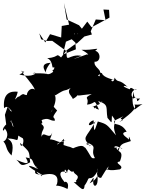

<svg xmlns="http://www.w3.org/2000/svg" viewBox="-30 -1248 1008 1331"><path d="M252 -413C311 -439 311 -409 350 -411C353 -445 317 -416 366 -482C300 -550 361 -512 321 -468C376 -553 356 -612 321 -605C304 -595 334 -610 354 -587C438 -641 403 -607 460 -638C428 -606 468 -584 475 -562C530 -592 504 -607 493 -608C511 -575 497 -586 606 -596C540 -561 593 -579 573 -523C640 -527 615 -577 656 -488C603 -500 645 -527 682 -548C667 -532 646 -538 627 -496C645 -466 609 -528 613 -509C685 -531 658 -528 651 -547C729 -523 702 -500 715 -431C747 -397 743 -379 746 -447C798 -385 735 -408 774 -310C709 -387 713 -387 648 -406C621 -325 622 -329 619 -414C572 -401 575 -349 633 -407C562 -282 538 -305 592 -234C590 -252 629 -222 569 -249C564 -264 612 -232 573 -261C658 -225 590 -220 628 -152C598 -146 606 -160 562 -223C546 -229 551 -254 467 -216C492 -172 533 -180 572 -182C440 -232 415 -250 455 -228C364 -259 419 -240 342 -241C424 -219 406 -215 414 -286C350 -218 344 -255 426 -276C363 -239 369 -298 271 -278C249 -290 268 -275 260 -216C270 -212 273 -233 340 -228C309 -233 343 -225 317 -261C302 -269 322 -278 335 -342C320 -261 269 -351 259 -299C250 -352 300 -355 253 -392C290 -380 212 -490 221 -532L202 -388ZM47 -413C73 -360 62 -349 48 -408C-31 -369 -11 -318 3 -357C42 -314 6 -265 -7 -269C25 -228 4 -217 50 -170C71 -259 44 -272 22 -288C96 -288 89 -254 97 -308C180 -251 178 -305 110 -297C156 -301 118 -194 109 -258C180 -187 170 -209 179 -123C105 -82 114 -118 83 -141C188 -93 163 -128 148 -157C221 -145 175 -130 234 -76C149 -116 142 -101 264 -35C222 -33 207 -81 227 -95C186 -18 247 -54 261 -25C261 -34 255 -25 264 -35C363 -58 377 -18 365 28C348 51 363 24 438 62C459 -5 385 5 439 36C367 -30 379 -75 432 -53C413 -33 413 -106 435 -50C444 -104 454 -44 479 -61C486 -32 529 -38 499 3C487 -1 516 20 481 14C542 67 558 95 558 3C516 38 542 87 582 -8C592 -22 609 6 646 -61C632 -19 667 -20 644 -80C653 -69 663 -13 591 23C634 -38 590 10 621 -15C598 63 665 62 642 -46C647 2 685 -23 670 -14C718 -95 731 -105 719 -84C707 -58 721 -64 691 -104C705 -52 767 -71 801 -74C841 -99 750 -119 801 -129C835 -214 778 -186 777 -228C757 -210 752 -254 804 -223C847 -197 774 -267 785 -176C802 -258 815 -249 877 -270C863 -308 863 -308 864 -280C857 -292 789 -325 848 -335C805 -407 757 -372 763 -404C750 -410 810 -433 825 -442C771 -405 865 -435 797 -402C901 -477 917 -504 902 -523C970 -517 984 -553 898 -484C919 -493 870 -508 897 -611C901 -599 888 -558 941 -565C900 -514 941 -591 894 -565C866 -593 892 -632 918 -627C902 -611 879 -658 869 -629C795 -656 840 -658 856 -644C791 -708 791 -667 764 -710C760 -655 716 -708 766 -692C767 -694 686 -708 677 -740C639 -762 680 -706 649 -723C698 -766 608 -777 628 -827C667 -819 569 -850 604 -828C666 -793 679 -883 630 -896C670 -925 621 -898 535 -903C613 -860 566 -866 578 -873C460 -830 461 -833 535 -861C444 -878 428 -797 432 -899C368 -813 368 -835 412 -832C346 -894 393 -850 297 -845C346 -823 322 -761 346 -784C349 -752 324 -772 339 -750C295 -715 259 -737 321 -813C256 -809 260 -777 309 -717C301 -738 300 -740 196 -740C241 -758 208 -702 104 -732C175 -763 112 -743 116 -759C117 -749 198 -665 212 -626C186 -646 157 -615 156 -589C128 -589 141 -612 95 -572C152 -565 115 -587 93 -576C56 -539 85 -569 93 -612C46 -617 -12 -607 -2 -498C32 -530 49 -464 35 -494C59 -480 56 -452 23 -509C107 -445 30 -506 59 -529C32 -518 -42 -534 23 -508L4 -452L15 -371ZM467 -976 501 -945 555 -995 607 -1009 599 -1031 634 -1113 702 -1108 687 -1182 726 -1180 729 -1126 605 -1059 575 -1098 509 -1011 485 -1044 496 -906 406 -870 427 -959ZM255 -976 293 -964 332 -965 427 -896 521 -964 483 -1015 568 -1012 518 -1073 432 -1113 413 -1228 449 -1077 398 -1068 394 -988 317 -1011 284 -954 242 -1017Z"/></svg>

Font: Hussar Lance
Style: ExBd
Weight: 700
Foundry: Cannot Into Space Fonts, PlusOne Fonts
Version: Version 2.270